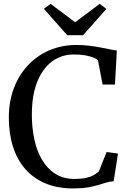

<svg xmlns="http://www.w3.org/2000/svg" viewBox="-20 -992 690 1022"><path d="M369.5 11Q286 11 222 -15.8Q158 -42.5 114.5 -92.2Q71 -142 49 -211.5Q27 -281 27 -366Q27 -452 54 -523Q81 -594 129.8 -645.5Q178.5 -697 244 -724.8Q309.5 -752.5 386 -752.5Q422 -752.5 453.5 -748.8Q485 -745 512 -739.8Q539 -734.5 561.8 -729.8Q584.5 -725 602 -723.5L592 -542H526L501.5 -671Q494 -679 476.5 -686Q459 -693 433 -697.5Q407 -702 372.5 -702Q307.5 -702 257.2 -665Q207 -628 178.2 -556.5Q149.5 -485 149.5 -381.5Q149.5 -312 162.8 -250.2Q176 -188.5 203.8 -141.2Q231.5 -94 274.5 -66.8Q317.5 -39.5 376.5 -39.5Q413.5 -39.5 438 -45Q462.5 -50.5 478.5 -59.8Q494.5 -69 506 -79L547.5 -183L608 -174.5L585 -27Q564 -26 544.8 -20Q525.5 -14 502.5 -7Q479.5 0 447.5 5.5Q415.5 11 369.5 11ZM338 -804.5 213.5 -945 249.5 -971.5 380 -873.5 510.5 -971.5 546.5 -944.5 422 -804.5Z"/></svg>

Font: Merriweather 36pt
Style: Regular
Weight: 400
Designer: Eben Sorkin
Foundry: Eben Sorkin
Version: Version 2.100